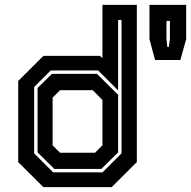

<svg xmlns="http://www.w3.org/2000/svg" viewBox="-20 -770 786 790"><path d="M439.5 0H158.5L55 -103V-437L158.5 -540H391.5L401.5 -530.5V-750H543V-103ZM397 -75H203.5L134.5 -143V-408L193.5 -466H379L466 -380V-143ZM371 -141.5 401.5 -172V-358.5L361.5 -399H227L196.5 -368V-172L227 -141.5ZM402 -61 480 -139V-688H466V-398L384 -480H188.5L120.5 -412V-139L198.5 -61ZM618 -523 595 -609V-750H746V-609L722 -523ZM668.5 -577H674.5L679 -608V-684H665V-608Z"/></svg>

Font: Tourney
Style: Bold
Weight: 700
Designer: Tyler Finck
Foundry: Etcetera Type Co
Version: Version 1.015